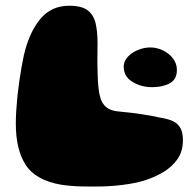

<svg xmlns="http://www.w3.org/2000/svg" viewBox="-20 -628 700 686"><path d="M198.5 32Q107 16 71.8 -38.8Q36.5 -93.5 36.5 -186.5Q36.5 -207.5 38 -232.2Q39.5 -257 42.2 -283.8Q45 -310.5 48.8 -337Q52.5 -363.5 56.8 -387.2Q61 -411 65 -429.5Q83.5 -510.5 123 -559Q162.5 -607.5 227 -607.5Q272 -607.5 293.5 -590.8Q315 -574 321.8 -544Q328.5 -514 328.5 -474Q328.5 -461 328.2 -447.5Q328 -434 328 -420.2Q328 -406.5 328.2 -392.2Q328.5 -378 328.8 -364.5Q329 -351 329.8 -338Q330.5 -325 332 -313Q334 -293.5 338.8 -278.2Q343.5 -263 352.2 -252.5Q361 -242 374.2 -236.5Q387.5 -231 406.5 -229.5Q450 -225.5 488.5 -219.5Q527 -213.5 550.5 -208Q566 -206 583 -200.8Q600 -195.5 611 -187Q622 -177.5 627.8 -163.5Q633.5 -149.5 633.5 -126.5Q633.5 -87 613.8 -59Q594 -31 562.5 -12.5Q531 6 495.5 17Q463.5 27 416.8 32.8Q370 38.5 323 38.5Q300 38.5 277.5 38.2Q255 38 234.8 36.2Q214.5 34.5 198.5 32ZM523 -316.5Q484.5 -316.5 453.2 -335.5Q422 -354.5 422 -390Q422 -409.5 436.5 -425Q451 -440.5 473 -449.5Q495 -458.5 517 -458.5Q540.5 -458.5 562.5 -447.8Q584.5 -437 598.2 -419Q612 -401 612 -378Q612 -344 586.2 -330.2Q560.5 -316.5 523 -316.5Z"/></svg>

Font: Gluten Thin ExtraBold
Style: Regular
Weight: 800
Version: Version 1.300